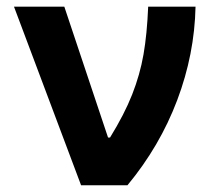

<svg xmlns="http://www.w3.org/2000/svg" viewBox="-20 -550 649 570"><path d="M21.5 -530.3H170.9L300.8 -141.6H306.6Q349.1 -210.4 372.3 -269.3Q395.5 -328.1 406 -388.2Q416.5 -448.2 419.9 -530.3H560.5Q557.6 -389.2 506.1 -252.7Q454.6 -116.2 358.4 0H220.7Z"/></svg>

Font: Pretendard Std
Style: Bold
Weight: 700
Designer: Base glyphs from Inter by Rasmus Andersson; Hangeul glyphs from Noto Sans CJK(Source Han Sans) by Jang Soo-young and Kan
Foundry: Kil Hyung-jin
Version: Version 1.309